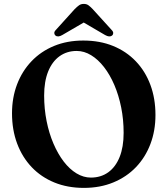

<svg xmlns="http://www.w3.org/2000/svg" viewBox="-20 -920 837 959"><path d="M396 -717.5Q478.5 -717.5 544.8 -690.5Q611 -663.5 658.5 -613.8Q706 -564 731.2 -496Q756.5 -428 756.5 -345.5Q756.5 -267 731.2 -200.5Q706 -134 659 -85Q612 -36 546 -8.8Q480 18.5 399 18.5Q317.5 18.5 251.5 -8.5Q185.5 -35.5 138.2 -85.2Q91 -135 65.5 -203.2Q40 -271.5 40 -354Q40 -432 65.2 -498.5Q90.5 -565 137.5 -614.2Q184.5 -663.5 250 -690.5Q315.5 -717.5 396 -717.5ZM597.5 -256.5Q597.5 -323 585.2 -383.8Q573 -444.5 551 -495.8Q529 -547 499.5 -585Q470 -623 435.2 -644.2Q400.5 -665.5 363 -665.5Q314 -665.5 277.2 -639Q240.5 -612.5 220.5 -562.8Q200.5 -513 200.5 -443Q200.5 -376 212.8 -315Q225 -254 247 -202.8Q269 -151.5 298.2 -113.2Q327.5 -75 362.2 -54Q397 -33 434 -33Q484 -33 520.8 -59.5Q557.5 -86 577.5 -135.8Q597.5 -185.5 597.5 -256.5ZM427.5 -824.5H369L505 -745Q527 -732.5 539.5 -742.5Q545 -746.5 545.5 -754.2Q546 -762 537.5 -770.5L443 -874.5Q431.5 -886.5 422 -893.5Q412.5 -900.5 398.5 -900.5Q384.5 -900.5 374.8 -893.5Q365 -886.5 353 -874.5L259 -770.5Q250.5 -762 251.2 -754.2Q252 -746.5 257 -742.5Q269.5 -732.5 291 -745Z"/></svg>

Font: Fraunces SemiBold
Style: Regular
Weight: 600
Version: Version 1.000;[b76b70a41]